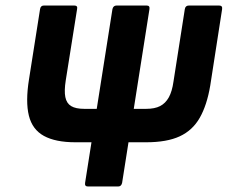

<svg xmlns="http://www.w3.org/2000/svg" viewBox="-20 -675 824 695"><path d="M253 -160Q181 -160 139 -183Q97 -206 84.5 -256.5Q72 -307 85 -388L125 -642Q127 -655 139 -655H249Q262 -655 259 -642L218 -384Q212 -346 216.5 -323.5Q221 -301 237.5 -291Q254 -281 285 -281H509Q540 -281 559.5 -291Q579 -301 591 -322.5Q603 -344 608 -380L649 -642Q651 -655 664 -655H773Q786 -655 784 -642L741 -365Q729 -294 703 -248.5Q677 -203 630.5 -181.5Q584 -160 509 -160ZM298 0Q286 0 288 -13L387 -642Q390 -655 402 -655H511Q523 -655 521 -642L422 -13Q419 0 408 0Z"/></svg>

Font: Sofia Sans Semi Condensed ExtraBold
Style: Italic
Weight: 800
Italic angle: -9°
Version: Version 4.100